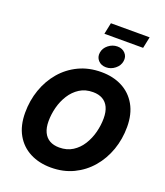

<svg xmlns="http://www.w3.org/2000/svg" viewBox="-189 -1205 1150 1340"><g transform="rotate(20 386.5 -535.0)"><path d="M349.1 9.8Q261.2 9.8 193.6 -25.1Q126 -60.1 88.1 -127Q50.3 -193.8 50.3 -289.6Q50.3 -379.9 78.6 -460.7Q106.9 -541.5 159.9 -603.8Q212.9 -666 287.6 -701.7Q362.3 -737.3 455.1 -737.3Q542.5 -737.3 609.6 -702.6Q676.8 -668 715.1 -600.8Q753.4 -533.7 753.4 -438Q753.4 -347.7 724.9 -266.8Q696.3 -186 643.1 -123.8Q589.8 -61.5 515.6 -25.9Q441.4 9.8 349.1 9.8ZM356.4 -141.6Q413.1 -141.6 455.1 -168.2Q497.1 -194.8 524.7 -238.8Q552.2 -282.7 565.7 -335.2Q579.1 -387.7 579.1 -438.5Q579.1 -487.3 563.7 -520Q548.3 -552.7 519 -569.3Q489.7 -585.9 447.8 -585.9Q390.6 -585.9 348.6 -559.1Q306.6 -532.2 278.8 -488.3Q251 -444.3 237.5 -392.3Q224.1 -340.3 224.1 -289.1Q224.1 -240.7 239.7 -207.8Q255.4 -174.8 284.7 -158.2Q314 -141.6 356.4 -141.6ZM471.7 -779.3Q435.1 -779.3 413.3 -803.2Q391.6 -827.1 397 -861.3Q402.3 -896 432.4 -919.7Q462.4 -943.4 499 -943.4Q535.2 -943.4 557.1 -919.7Q579.1 -896 573.2 -861.3Q567.9 -827.1 537.8 -803.2Q507.8 -779.3 471.7 -779.3ZM687 -1080.1 669.4 -995.6H381.8L399.4 -1080.1Z"/></g></svg>

Font: Inter ExtraBold
Style: Italic
Weight: 800
Italic angle: -9.3988°
Designer: Rasmus Andersson
Foundry: rsms
Version: Version 4.001;git-66647c0bb